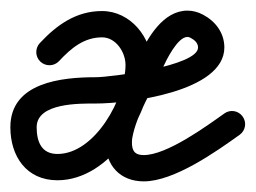

<svg xmlns="http://www.w3.org/2000/svg" viewBox="-39 -313 486 365"><path d="M73.3 -196.9C73.3 -196.9 73.3 -196.9 73.3 -196.9C95.7 -221 120.4 -242 155 -242C181.2 -242 199.6 -214 199.6 -189.5C199.6 -127.2 142.1 -20.3 70.2 -20.3C39.5 -20.3 30.7 -44.1 30.7 -71.2C30.7 -117.7 112.5 -116.2 143 -116.2C203.7 -116.2 387.5 -138 387.5 -222.7C387.5 -250.5 370.6 -272.7 346.6 -285.3C337.6 -290 327.6 -292.8 317.4 -292.8C271.4 -292.8 242.1 -242.1 225.3 -205.6C203.9 -159.3 172.8 -110.7 163.4 -60.8C163.4 -60.8 163.4 -60.6 163.4 -60.5C163.3 -60.3 163.3 -60.2 163.3 -60.1C162.4 -54.2 161.8 -48.5 161.8 -42.4C161.8 1.2 189.3 31.8 234.3 31.8C291.9 31.8 371.4 -24.4 416.5 -56.7C427.8 -64.7 430.4 -80.3 422.3 -91.5C414.3 -102.8 398.7 -105.4 387.5 -97.3C387.5 -97.3 387.5 -97.3 387.5 -97.3C352.9 -72.7 278.2 -18.2 234.3 -18.2C217.1 -18.2 211.8 -26.1 211.8 -42.4C211.8 -45.8 212.1 -48.9 212.7 -52.2C212.7 -52.2 212.7 -52 212.6 -51.9C212.6 -51.7 212.6 -51.6 212.6 -51.6C221 -96.7 251.2 -142.5 270.7 -184.7C277.2 -198.8 298.5 -242.8 317.4 -242.8C319.5 -242.8 321.5 -242 323.4 -241C330.6 -237.2 337.5 -231.5 337.5 -222.7C337.5 -187.3 170.4 -166.2 143 -166.2C78.5 -166.2 -19.3 -156.6 -19.3 -71.2C-19.3 -16.3 10.9 29.7 70.2 29.7C171.2 29.7 249.6 -98.8 249.6 -189.5C249.6 -241.6 209.1 -292 155 -292C105.7 -292 69 -265.7 36.7 -231.1C27.3 -221 27.8 -205.1 37.9 -195.7C48 -186.3 63.9 -186.8 73.3 -196.9Z"/></svg>

Font: FRB American Cursive Guidelines Semibold
Style: Italic
Weight: 600
Italic angle: -25°
Version: Version 2.0;Modular Font Editor K font №1